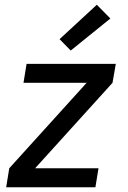

<svg xmlns="http://www.w3.org/2000/svg" viewBox="-20 -789 540 809"><path d="M6 0 19 -80 345 -440H79L92 -520H468L454 -440L128 -80H395L382 0ZM278 -576 231 -624 388 -769 445 -711Z"/></svg>

Font: Iosevka SS04 Medium Oblique
Style: Regular
Weight: 500
Italic angle: -9°
Monospace: yes
Designer: Belleve Invis
Foundry: Belleve Invis
Version: Version 19.0.0; ttfautohint (v1.8.4)